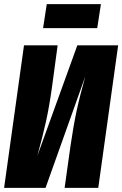

<svg xmlns="http://www.w3.org/2000/svg" viewBox="-20 -916 596 936"><path d="M459 0H295L324 -207Q338 -303 353.5 -375.5Q369 -448 396 -544L202 0H0L97 -695H261L233 -488Q220 -395 204 -323Q188 -251 162 -156L357 -695H556ZM454 -779H190L208 -896H472Z"/></svg>

Font: Fira Sans Extra Condensed ExtraBold
Style: Italic
Weight: 800
Width: 3
Italic angle: -8°
Designer: Carrois Corporate & Edenspiekermann AG
Foundry: Carrois Corporate GbR & Edenspiekermann AG
Version: Version 4.203